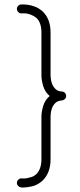

<svg xmlns="http://www.w3.org/2000/svg" viewBox="-20 -803 361 862"><path d="M83 39Q74 39 74 38Q66 37 60.5 30.5Q55 24 56 16Q57 8 63.5 2.5Q70 -3 78 -2Q90 -1 101 -3Q111 -5 122 -8.5Q133 -12 143 -21Q166 -44 166 -88V-279Q166 -299 173.5 -326Q181 -353 203 -372Q181 -391 173.5 -418Q166 -445 166 -465V-657Q166 -702 143 -723Q133 -731 122 -735.5Q111 -740 101 -742Q90 -744 78 -743Q70 -742 63.5 -747.5Q57 -753 56 -761Q55 -769 60.5 -775.5Q66 -782 74 -783Q75 -783 84.5 -783Q94 -783 108 -781Q122 -779 138.5 -772.5Q155 -766 170 -753Q207 -719 207 -657V-465Q207 -462 208 -451Q209 -440 213.5 -427.5Q218 -415 228.5 -404Q239 -393 258 -392Q266 -392 271.5 -386Q277 -380 277 -372Q277 -364 271.5 -358.5Q266 -353 258 -352Q239 -351 228.5 -340.5Q218 -330 213.5 -317.5Q209 -305 208 -294Q207 -283 207 -280V-279V-88Q207 -26 170 9Q147 29 122 34Q97 39 83 39Z"/></svg>

Font: Ekushey Sornaly
Style: Regular
Weight: 400
Designer: Al Mamun Sumon
Foundry: Al Mamun Sumon
Version: Version 1.0